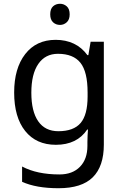

<svg xmlns="http://www.w3.org/2000/svg" viewBox="-20 -757 655 1017"><path d="M275 -546Q328 -546 370.5 -526Q413 -506 443 -465H448L460 -536H530V9Q530 124 471.5 182Q413 240 290 240Q172 240 97 206V125Q176 167 295 167Q364 167 403.5 126.5Q443 86 443 16V-5Q443 -17 444 -39.5Q445 -62 446 -71H442Q388 10 276 10Q172 10 113.5 -63Q55 -136 55 -267Q55 -395 113.5 -470.5Q172 -546 275 -546ZM287 -472Q220 -472 183 -418.5Q146 -365 146 -266Q146 -167 182.5 -114.5Q219 -62 289 -62Q370 -62 407 -105.5Q444 -149 444 -246V-267Q444 -377 406 -424.5Q368 -472 287 -472ZM298 -737Q318 -737 333.5 -723.5Q349 -710 349 -681Q349 -653 333.5 -639Q318 -625 298 -625Q276 -625 261 -639Q246 -653 246 -681Q246 -710 261 -723.5Q276 -737 298 -737Z"/></svg>

Font: RS Noto Sans
Style: Regular
Weight: 400
Designer: Monotype Design Team
Foundry: Monotype Imaging Inc.
Version: Version 3.10